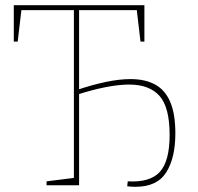

<svg xmlns="http://www.w3.org/2000/svg" viewBox="-20 -712 762 738"><path d="M501 6Q492 6 484.5 5.5Q477 5 469 4L471 -15Q557 -10 594.5 -51.5Q632 -93 632 -193Q632 -300 593 -343.5Q554 -387 477 -387Q437 -387 386 -377Q335 -367 276 -348L284 -357V0H159V-15L271 -29L264 -21V-680L271 -673H55L63 -680L48 -552H33V-692H535V-552H520L505 -680L513 -673H277L284 -680V-363L275 -366Q334 -386 386.5 -397Q439 -408 482 -408Q537 -408 575.5 -387.5Q614 -367 634 -321Q654 -275 654 -199Q654 -105 619 -49.5Q584 6 501 6Z"/></svg>

Font: Bitter Thin
Style: Regular
Weight: 100
Designer: Sol Matas, and Bitter project Authors
Foundry: Sol Matas
Version: Version 2.002